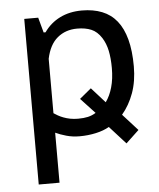

<svg xmlns="http://www.w3.org/2000/svg" viewBox="-49 -501 597 723"><g transform="rotate(-5 250.0 -139.5)"><path d="M68.4 -446.8H121.1L136.7 -389.6H144Q167.5 -423.3 203.9 -441.4Q240.2 -459.5 287.1 -459.5Q330.1 -459.5 363.3 -446.3Q396.5 -433.1 418.7 -405.5Q440.9 -377.9 452.4 -335Q463.9 -292 463.9 -232.9Q463.9 -176.8 447.8 -132.3Q431.6 -87.9 403.8 -55.2L460.4 7.3L411.1 53.7L350.1 -13.7Q329.6 -1.5 299.8 5.1Q270 11.7 237.8 11.7Q211.4 11.7 188 5.1Q164.6 -1.5 147 -9.8V179.2H68.4ZM295.4 -164.6 346.7 -107.4Q362.8 -129.4 371.8 -161.1Q380.9 -192.9 380.9 -233.9Q380.9 -270.5 375 -299.1Q369.1 -327.6 355 -349.6Q338.9 -374.5 316.7 -383.8Q294.4 -393.1 263.7 -393.1Q219.7 -393.1 189 -367.7Q158.2 -342.3 147 -289.1V-83.5Q153.3 -79.1 162.4 -74Q171.4 -68.8 182.9 -64.5Q194.3 -60.1 208 -57.4Q221.7 -54.7 237.8 -54.7Q259.3 -54.7 275.1 -58.3Q291 -62 305.2 -70.8L251.5 -128.4Z"/></g></svg>

Font: PT Astra Sans
Style: Regular
Weight: 400
Designer: A.Korolkova, I. Chaeva
Foundry: ParaType Ltd
Version: Version 1.001; ttfautohint (v1.6)